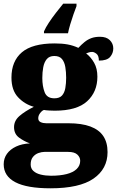

<svg xmlns="http://www.w3.org/2000/svg" viewBox="-34 -786 633 1039"><path d="M239 233Q112 233 49 200Q-14 167 -14 103Q-14 71 3.5 46.5Q21 22 53 7Q85 -8 128 -10Q97 -21 69.5 -41Q42 -61 42 -98Q42 -133 71.5 -158.5Q101 -184 149 -208Q99 -222 63.5 -260Q28 -298 28 -366Q28 -455 84.5 -503Q141 -551 262 -551Q302 -551 332 -545.5Q362 -540 390 -527Q407 -545 423.5 -558.5Q440 -572 460 -579.5Q480 -587 507 -587Q542 -587 560.5 -568.5Q579 -550 579 -524Q579 -498 562 -478Q545 -458 501 -458Q501 -485 488 -495Q475 -505 465 -505Q454 -505 446 -502Q438 -499 432 -497Q458 -477 475.5 -446Q493 -415 493 -371Q493 -289 437.5 -238Q382 -187 262 -187Q252 -187 232 -188Q212 -189 204 -191Q194 -188 183.5 -174.5Q173 -161 173 -146Q173 -131 186 -125Q199 -119 216 -119H336Q408 -119 455 -101.5Q502 -84 525 -49.5Q548 -15 548 37Q548 128 472 180.5Q396 233 239 233ZM242 165Q291 165 326.5 156Q362 147 381 128.5Q400 110 400 84Q400 65 384.5 50.5Q369 36 335 36H206Q192 36 174.5 42Q157 48 144.5 63Q132 78 132 104Q132 126 147 139.5Q162 153 187.5 159Q213 165 242 165ZM260 -254Q288 -254 301.5 -269Q315 -284 319.5 -309.5Q324 -335 324 -365Q324 -396 319.5 -423Q315 -450 301.5 -466.5Q288 -483 260 -483Q233 -483 219 -466Q205 -449 200 -422Q195 -395 195 -364Q195 -320 207.5 -287Q220 -254 260 -254ZM204 -616Q213 -637 230.5 -663.5Q248 -690 269 -717Q290 -744 308 -766H380V-753Q373 -735 363.5 -708Q354 -681 346 -654Q338 -627 334 -606H204Z"/></svg>

Font: Noto Serif Armenian Black
Style: Regular
Weight: 900
Version: Version 2.007